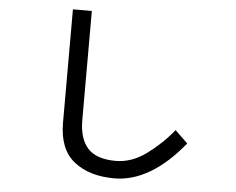

<svg xmlns="http://www.w3.org/2000/svg" viewBox="-53 -803 1107 899"><g transform="rotate(5 500.0 -353.5)"><path d="M253.9 -207V-739.3H342.8V-226.6Q342.8 -139.6 383.3 -94.7Q423.8 -49.8 515.6 -49.8Q589.8 -49.8 659.2 -100.6Q728.5 -151.4 782.2 -217.8L841.8 -160.2Q684.6 32.2 515.6 32.2Q397.5 32.2 325.7 -24.9Q253.9 -82 253.9 -207Z"/></g></svg>

Font: Gothic A1 Medium
Style: Regular
Weight: 500
Designer: HanYang I&C Co.,Ltd.
Foundry: HanYang I&C Co.,Ltd.
Version: Version 2.50